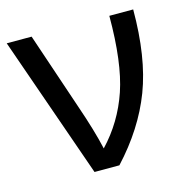

<svg xmlns="http://www.w3.org/2000/svg" viewBox="-85 -617 686 699"><g transform="rotate(-15 258.0 -267.5)"><path d="M0 -535.2H93.8L191.4 -246.1Q226.6 -144.5 242.2 -74.2Q316.4 -152.3 351.6 -255.9Q386.7 -359.4 386.7 -535.2H476.6Q476.6 -355.5 429.7 -232.4Q382.8 -109.4 281.2 0H187.5Z"/></g></svg>

Font: Droid Sans Fallback
Style: Regular
Weight: 400
Designer: Steve Matteson
Foundry: Ascender Corporation
Version: 3.00 (Khmer version)